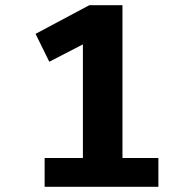

<svg xmlns="http://www.w3.org/2000/svg" viewBox="-20 -720 750 740"><path d="M452 -111H590.5V0H152V-111H299.5V-549L170 -482L117 -589.5L324.5 -700H452Z"/></svg>

Font: League Mono
Style: Bold
Weight: 700
Width: 6
Designer: Tyler Finck
Foundry: The League of Moveable Type / Tyler Finck
Version: Version 2.300;RELEASE